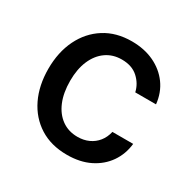

<svg xmlns="http://www.w3.org/2000/svg" viewBox="-130 -685 829 827"><g transform="rotate(30 284.0 -271.0)"><path d="M301.1 11Q221.9 11 165 -25Q108 -61.1 77.4 -124.6Q46.9 -188.2 46.9 -270.2Q46.9 -353.3 78.1 -417.1Q109.4 -480.8 166.2 -516.7Q223 -552.6 300.1 -552.6Q362.2 -552.6 410.9 -529.7Q459.5 -506.7 489.5 -465.6Q519.5 -424.4 525.2 -369.3H421.9Q413.4 -407.7 383 -435.4Q352.6 -463.1 301.8 -463.1Q257.5 -463.1 224.3 -439.8Q191.1 -416.5 172.6 -373.8Q154.1 -331 154.1 -272.7Q154.1 -213.1 172.2 -169.7Q190.3 -126.4 223.5 -102.6Q256.7 -78.8 301.8 -78.8Q332 -78.8 356.7 -90Q381.4 -101.2 398.3 -122.2Q415.1 -143.1 421.9 -172.6H525.2Q519.5 -119.7 490.8 -78.1Q462 -36.6 413.9 -12.8Q365.8 11 301.1 11Z"/></g></svg>

Font: InterMG Medium
Style: Regular
Weight: 500
Designer: Rasmus Andersson
Foundry: rsms
Version: Version 3.019;December 26, 2023;FontCreator 15.0.0.2955 64-b